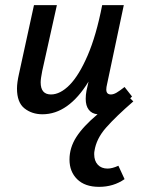

<svg xmlns="http://www.w3.org/2000/svg" viewBox="-20 -438 556 746"><path d="M440 206 464 258Q421 288 365 288Q310 288 280 258.5Q250 229 250 182Q250 136 276.5 94.5Q303 53 359 6Q337 4 325 -11.5Q313 -27 313 -54Q313 -69 316 -85L324 -121Q246 6 145 6Q104 6 75 -17Q46 -40 46 -94Q46 -117 54 -152L112 -418H201L144 -162Q138 -132 138 -118Q138 -71 178 -71Q214 -71 250.5 -108Q287 -145 320.5 -222.5Q354 -300 377 -418H461L396 -111Q393 -99 393 -90Q393 -71 411 -71Q421 -71 433 -78Q445 -85 464 -100L493 -63L486 -56L498 -44Q431 14 392.5 57.5Q354 101 347 149Q346 153 346 161Q346 187 360 202Q374 217 398 217Q416 217 440 206Z"/></svg>

Font: Ysabeau Infant Semibold
Style: Italic
Weight: 600
Italic angle: -12°
Designer: Christian Thalmann (Catharsis Fonts)
Version: Version 0.003